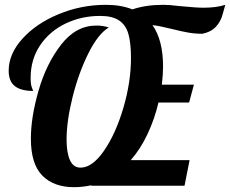

<svg xmlns="http://www.w3.org/2000/svg" viewBox="-20 -770 954 796"><path d="M108 -195Q108 -284 140 -395Q172 -506 233.5 -585Q295 -664 379 -664Q409 -664 431 -656Q387 -630 346.5 -549Q306 -468 281 -368Q256 -268 256 -191Q256 -137 270 -106Q284 -75 314 -75Q363 -75 411.5 -145.5Q460 -216 491.5 -323Q523 -430 523 -529Q523 -591 512.5 -628.5Q502 -666 474 -685Q446 -704 395 -704Q318 -704 252 -672.5Q186 -641 146.5 -582.5Q107 -524 107 -447Q107 -420 112 -407.5Q117 -395 117 -393Q67 -393 41.5 -413Q16 -433 16 -477Q16 -546 72.5 -609Q129 -672 222.5 -711Q316 -750 419 -750Q482 -750 529 -731Q583 -750 658 -750Q682 -750 722 -745Q794 -738 824 -738Q877 -738 914 -750Q911 -741 903 -710.5Q895 -680 874.5 -658.5Q854 -637 819 -630Q788 -630 760 -635Q732 -640 692 -650Q644 -662 612 -666Q656 -604 656 -494Q656 -462 651 -419H784L764 -345H637Q621 -277 592 -215Q563 -153 522 -106H766L745 0H358L359 -2Q322 6 287 6Q203 6 155.5 -42Q108 -90 108 -195Z"/></svg>

Font: Lobster
Style: Regular
Weight: 400
Designer: Impallari Type
Foundry: Impallari Type
Version: Version 2.100